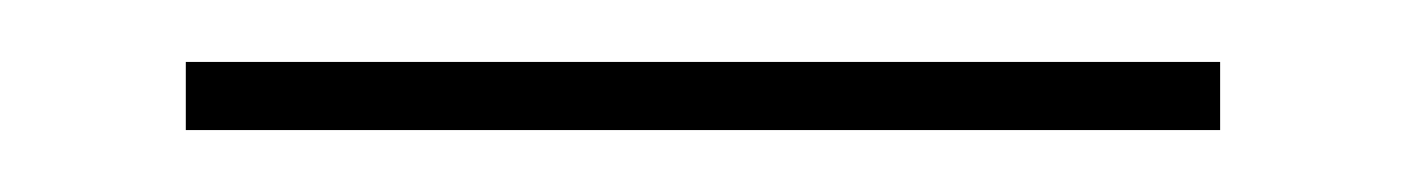

<svg xmlns="http://www.w3.org/2000/svg" viewBox="-20 -281 454 62"><path d="M40 -261V-239H374V-261Z"/></svg>

Font: LT Wave Thin
Style: Regular
Weight: 100
Designer: Daniel Lyons
Version: Version 2.5 (Glyphs App)